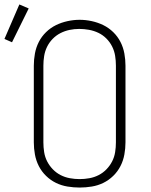

<svg xmlns="http://www.w3.org/2000/svg" viewBox="-58 -835 678 863"><path d="M300 8Q273 8 245.5 3.5Q218 -1 193.5 -13Q169 -25 149 -44.5Q129 -64 116.5 -88.5Q104 -113 99 -140.5Q94 -168 94 -195V-540Q94 -567 99 -594.5Q104 -622 116.5 -646.5Q129 -671 149 -690.5Q169 -710 193.5 -722Q218 -734 245.5 -740Q273 -746 300 -746Q327 -746 354.5 -740Q382 -734 406.5 -722Q431 -710 451 -690.5Q471 -671 483.5 -646.5Q496 -622 501 -594.5Q506 -567 506 -540V-195Q506 -168 501 -140.5Q496 -113 483.5 -88.5Q471 -64 451 -44.5Q431 -25 406.5 -13Q382 -1 354.5 3.5Q327 8 300 8ZM300 -30Q322 -30 344 -34Q366 -38 385.5 -48Q405 -58 420.5 -74Q436 -90 446 -109.5Q456 -129 459.5 -151Q463 -173 463 -195V-540Q463 -562 459.5 -584Q456 -606 446 -626Q436 -646 420 -662Q404 -678 384 -687.5Q364 -697 342 -701Q320 -705 298 -705Q276 -705 254.5 -700.5Q233 -696 213.5 -686Q194 -676 178.5 -660Q163 -644 153.5 -624.5Q144 -605 140.5 -583.5Q137 -562 137 -540V-195Q137 -173 140.5 -151Q144 -129 154 -109.5Q164 -90 179.5 -74Q195 -58 214.5 -48Q234 -38 256 -34Q278 -30 300 -30ZM-4 -645 -38 -660 29 -815 71 -797Z"/></svg>

Font: Iosevka Slab XLtEx
Style: Regular
Weight: 200
Width: 7
Monospace: yes
Designer: Belleve Invis
Foundry: Belleve Invis
Version: Version 11.1.0; ttfautohint (v1.8.3)